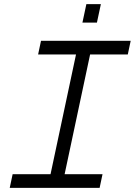

<svg xmlns="http://www.w3.org/2000/svg" viewBox="-20 -907 651 927"><path d="M27 0 41 -66H224L347 -644H164L178 -710H611L597 -644H415L292 -66H475L461 0ZM378 -798 397 -887H467L448 -798Z"/></svg>

Font: Geist Mono Light
Style: Italic
Weight: 300
Italic angle: -12°
Monospace: yes
Designer: Basement.studio, Andrés Briganti, Mateo Zaragoza
Foundry: Basement.studio, Vercel, Andrés Briganti, Guido Ferreyra, Mateo Zaragoza
Version: Version 1.500; ttfautohint (v1.8.4.7-5d5b)